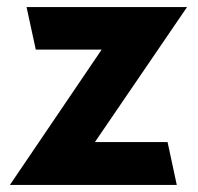

<svg xmlns="http://www.w3.org/2000/svg" viewBox="-20 -512 560 542"><path d="M479 10 453 -111H248L508 -492H55L81 -372H267L8 10Z"/></svg>

Font: Bluebird
Style: SfBdNrw
Weight: 700
Designer: Jasper
Foundry: Cannot Into Space Fonts
Version: Version 0.98